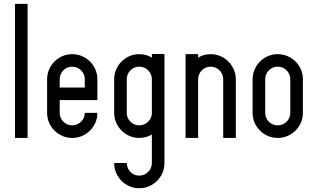

<svg xmlns="http://www.w3.org/2000/svg" viewBox="-20 -722 1649 1005"><path d="M58.6 -701.7H124.5V0H58.6Z M357.9 -438.5Q385.3 -438.5 409.2 -428.2Q433.1 -418 451.2 -399.9Q469.2 -381.8 479.5 -357.9Q489.7 -334 489.7 -307.1V-198.2H292.5V-131.3Q292.5 -117.7 297.6 -105.7Q302.7 -93.8 311.5 -85Q320.3 -76.2 332.3 -71Q344.2 -65.9 357.9 -65.9Q371.6 -65.9 383.5 -71Q395.5 -76.2 404.5 -85Q413.6 -93.8 418.7 -105.7Q423.8 -117.7 423.8 -131.3H489.7Q489.7 -104 479.5 -80.3Q469.2 -56.6 451.2 -38.6Q433.1 -20.5 409.2 -10.3Q385.3 0 357.9 0Q330.6 0 306.9 -10.3Q283.2 -20.5 265.1 -38.6Q247.1 -56.6 236.8 -80.3Q226.6 -104 226.6 -131.3V-307.1Q226.6 -334 236.8 -357.9Q247.1 -381.8 265.1 -399.9Q283.2 -418 306.9 -428.2Q330.6 -438.5 357.9 -438.5ZM292.5 -263.7H423.8V-307.1Q423.8 -320.8 418.7 -332.8Q413.6 -344.7 404.5 -353.8Q395.5 -362.8 383.5 -367.9Q371.6 -373 357.9 -373Q344.2 -373 332.3 -367.9Q320.3 -362.8 311.5 -353.8Q302.7 -344.7 297.6 -332.8Q292.5 -320.8 292.5 -307.1Z M709 -438.5Q745.1 -438.5 774.9 -420.4V-439.5H840.8V0H774.9V-17.6Q760.3 -9.3 743.9 -4.6Q727.5 0 709 0Q681.6 0 658 -10.3Q634.3 -20.5 616.2 -38.6Q598.1 -56.6 587.9 -80.3Q577.6 -104 577.6 -131.3V-307.1Q577.6 -334 587.9 -357.9Q598.1 -381.8 616.2 -399.9Q634.3 -418 658 -428.2Q681.6 -438.5 709 -438.5ZM643.6 -131.3Q643.6 -117.7 648.7 -105.7Q653.8 -93.8 662.6 -85Q671.4 -76.2 683.3 -71Q695.3 -65.9 709 -65.9Q722.2 -65.9 733.9 -70.8Q745.6 -75.7 754.6 -84.2Q763.7 -92.8 769 -104Q774.4 -115.2 774.9 -128.4V-307.1Q774.9 -320.8 769.8 -332.8Q764.6 -344.7 755.6 -353.8Q746.6 -362.8 734.6 -367.9Q722.7 -373 709 -373Q695.3 -373 683.3 -367.9Q671.4 -362.8 662.6 -353.8Q653.8 -344.7 648.7 -332.8Q643.6 -320.8 643.6 -307.1ZM840.8 131.3Q840.8 158.7 830.6 182.6Q820.3 206.5 802.2 224.6Q784.2 242.7 760.3 252.9Q736.3 263.2 709 263.2Q681.6 263.2 658 252.9Q634.3 242.7 616.2 224.6Q598.1 206.5 587.9 182.6Q577.6 158.7 577.6 131.3H643.6Q643.6 145 648.7 157Q653.8 168.9 662.6 178Q671.4 187 683.3 192.1Q695.3 197.3 709 197.3Q722.7 197.3 734.6 192.1Q746.6 187 755.6 178Q764.6 168.9 769.8 157Q774.9 145 774.9 131.3V0H840.8Z M1148.4 -307.1Q1148.4 -320.8 1143.3 -332.8Q1138.2 -344.7 1129.2 -353.8Q1120.1 -362.8 1108.2 -367.9Q1096.2 -373 1082.5 -373Q1068.8 -373 1057.1 -367.9Q1045.4 -362.8 1036.6 -354.2Q1027.8 -345.7 1022.7 -334Q1017.6 -322.3 1017.1 -309.1V0H951.2V-131.3V-438.5H1017.1V-420.4Q1045.4 -438.5 1082.5 -438.5Q1109.4 -438.5 1133.5 -428.2Q1157.7 -418 1175.5 -399.9Q1193.4 -381.8 1203.9 -357.9Q1214.4 -334 1214.4 -307.1V0H1148.4Z M1433.6 -438.5Q1460.9 -438.5 1484.9 -428.2Q1508.8 -418 1526.9 -399.9Q1544.9 -381.8 1555.2 -357.9Q1565.4 -334 1565.4 -307.1V-131.3Q1565.4 -104 1555.2 -80.3Q1544.9 -56.6 1526.9 -38.6Q1508.8 -20.5 1484.9 -10.3Q1460.9 0 1433.6 0Q1406.2 0 1382.6 -10.3Q1358.9 -20.5 1340.8 -38.6Q1322.8 -56.6 1312.5 -80.3Q1302.2 -104 1302.2 -131.3V-307.1Q1302.2 -334 1312.5 -357.9Q1322.8 -381.8 1340.8 -399.9Q1358.9 -418 1382.6 -428.2Q1406.2 -438.5 1433.6 -438.5ZM1368.2 -131.3Q1368.2 -117.7 1373.3 -105.7Q1378.4 -93.8 1387.2 -85Q1396 -76.2 1408 -71Q1419.9 -65.9 1433.6 -65.9Q1447.3 -65.9 1459.2 -71Q1471.2 -76.2 1480.2 -85Q1489.3 -93.8 1494.4 -105.7Q1499.5 -117.7 1499.5 -131.3V-307.1Q1499.5 -320.8 1494.4 -332.8Q1489.3 -344.7 1480.2 -353.8Q1471.2 -362.8 1459.2 -367.9Q1447.3 -373 1433.6 -373Q1419.9 -373 1408 -367.9Q1396 -362.8 1387.2 -353.8Q1378.4 -344.7 1373.3 -332.8Q1368.2 -320.8 1368.2 -307.1Z"/></svg>

Font: Aeronef
Style: Regular
Weight: 400
Designer: Peter Wiegel - CAT-Fonts Germany
Foundry: CAT-Fonts, Peter Wiegel
Version: Version 0.002